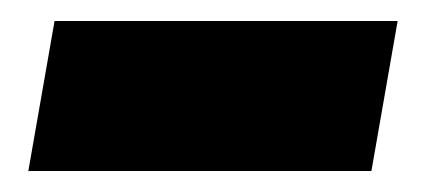

<svg xmlns="http://www.w3.org/2000/svg" viewBox="-20 -410 427 183"><path d="M334 -247H7L32 -390H359Z"/></svg>

Font: Open Sauce Sans Black Italic
Style: Regular
Weight: 900
Italic angle: -10°
Designer: Alfredo Marco Pradil
Foundry: Creative Sauce Fz LLC
Version: Version 1.477